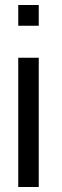

<svg xmlns="http://www.w3.org/2000/svg" viewBox="-20 -748 250 768"><path d="M135 -728V-645H53V-728ZM135 0H53V-517H135Z"/></svg>

Font: Orbitron
Style: Regular
Weight: 400
Designer: Matt McInerney
Foundry: Matt McInerney
Version: 1.000